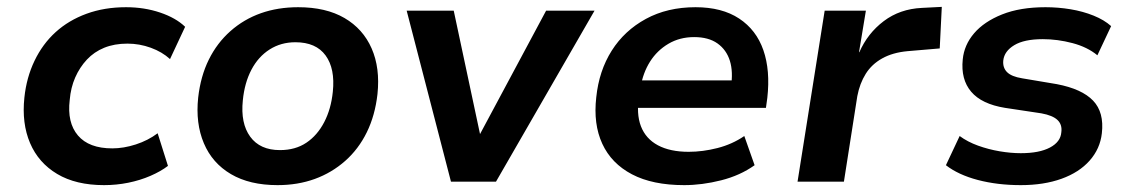

<svg xmlns="http://www.w3.org/2000/svg" viewBox="-20 -529 3290 559"><path d="M283 10Q201 10 146.5 -22.5Q92 -55 67.5 -112.5Q43 -170 51 -245Q57 -303 80.5 -352Q104 -401 142 -435.5Q180 -470 232 -489Q284 -508 347 -508Q400 -508 446 -492.5Q492 -477 519 -451L475 -357Q452 -378 419 -390Q386 -402 351 -402Q313 -402 283.5 -390Q254 -378 233 -355.5Q212 -333 199 -303.5Q186 -274 183 -238Q175 -172 207 -134.5Q239 -97 307 -97Q340 -97 375.5 -108.5Q411 -120 439 -141L469 -46Q448 -30 418 -17Q388 -4 353.5 3Q319 10 283 10Z M788 10Q707 10 652.5 -22Q598 -54 573.5 -112Q549 -170 557 -245Q564 -307 588 -355.5Q612 -404 651 -438.5Q690 -473 739.5 -490.5Q789 -508 848 -508Q929 -508 983 -476.5Q1037 -445 1062 -388Q1087 -331 1079 -255Q1072 -193 1048 -144Q1024 -95 985 -60.5Q946 -26 896.5 -8Q847 10 788 10ZM795 -92Q840 -92 872 -113.5Q904 -135 924 -173.5Q944 -212 949 -262Q956 -329 928 -367.5Q900 -406 840 -406Q798 -406 765 -385Q732 -364 712 -326Q692 -288 687 -237Q680 -170 708.5 -131Q737 -92 795 -92Z M1293 0 1164 -498H1301L1379 -132H1374L1570 -498H1711L1424 0Z M1972 10Q1880 10 1820 -21.5Q1760 -53 1733.5 -110.5Q1707 -168 1716 -246Q1724 -323 1761 -381.5Q1798 -440 1860.5 -474Q1923 -508 2005 -508Q2082 -508 2132 -475Q2182 -442 2202.5 -383Q2223 -324 2214 -244L2210 -215H1816L1828 -295H2126L2108 -275Q2115 -320 2105 -352Q2095 -384 2069 -402.5Q2043 -421 2001 -421Q1959 -421 1926 -401.5Q1893 -382 1872.5 -349.5Q1852 -317 1845 -275L1841 -251Q1832 -198 1846 -161.5Q1860 -125 1895.5 -106Q1931 -87 1985 -87Q2026 -87 2069 -98Q2112 -109 2147 -133L2177 -48Q2135 -18 2079.5 -4Q2024 10 1972 10Z M2302 0 2381 -498H2501L2481 -377H2482Q2506 -432 2553 -467.5Q2600 -503 2664 -506L2722 -509L2716 -388L2622 -380Q2579 -376 2548.5 -359Q2518 -342 2500.5 -314Q2483 -286 2476 -249L2437 0Z M2952 10Q2884 10 2827 -5Q2770 -20 2734 -48L2774 -133Q2797 -116 2827.5 -105Q2858 -94 2890.5 -88.5Q2923 -83 2952 -83Q3006 -83 3037 -99.5Q3068 -116 3070 -144Q3073 -166 3059 -179.5Q3045 -193 3012 -199L2906 -215Q2838 -226 2807.5 -262Q2777 -298 2783 -356Q2787 -398 2816 -432Q2845 -466 2897.5 -487Q2950 -508 3024 -508Q3061 -508 3097 -502Q3133 -496 3164 -483.5Q3195 -471 3215 -453L3175 -368Q3146 -392 3102.5 -403.5Q3059 -415 3016 -415Q2962 -415 2933 -397.5Q2904 -380 2901 -353Q2899 -332 2912 -319Q2925 -306 2956 -301L3057 -284Q3130 -270 3162.5 -236Q3195 -202 3188 -141Q3183 -96 3152.5 -61.5Q3122 -27 3070.5 -8.5Q3019 10 2952 10Z"/></svg>

Font: Nunito Sans 8pt
Style: Bold Italic
Weight: 700
Italic angle: -9°
Version: Version 3.101;gftools[0.9.27]